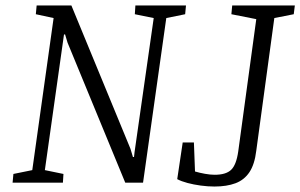

<svg xmlns="http://www.w3.org/2000/svg" viewBox="-20 -668 1098 702"><path d="M26 0 29 -32 98 -46 176 -602 111 -616 114 -648H241L457 -124L466 -94H470L472 -112L542 -602L473 -616L475 -648H660L657 -616L588 -602L503 0H438L227 -512L218 -542H214L144 -46L212 -32L210 0ZM764 14Q740 14 714 10.5Q688 7 665.5 1Q643 -5 628 -13L648 -147H689L693 -41Q710 -36 729.5 -32.5Q749 -29 765 -29Q806 -29 825 -47Q844 -65 851 -114L917 -598L826 -616L829 -648H1058L1054 -616L983 -602L917 -117Q911 -67 892 -38.5Q873 -10 841 2Q809 14 764 14Z"/></svg>

Font: Faustina Light Light
Style: Italic
Weight: 300
Italic angle: -8°
Version: Version 1.200